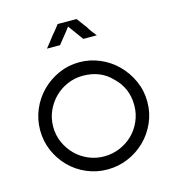

<svg xmlns="http://www.w3.org/2000/svg" viewBox="-98 -711 709 796"><g transform="rotate(-15 256.5 -313.0)"><path d="M267 -455Q313 -455 355 -437Q397 -419 428.5 -387.5Q460 -356 479 -314Q498 -272 498 -224Q498 -176 479.5 -134.5Q461 -93 429.5 -62Q398 -31 356 -13Q314 5 267 5Q220 5 178 -13Q136 -31 105 -62.5Q74 -94 56 -135.5Q38 -177 38 -224Q38 -271 56 -313Q74 -355 105.5 -386.5Q137 -418 178.5 -436.5Q220 -455 267 -455ZM390 -347Q343 -397 267 -397Q232 -397 200.5 -383.5Q169 -370 145.5 -346.5Q122 -323 108 -291.5Q94 -260 94 -224Q94 -188 108 -156.5Q122 -125 145.5 -101.5Q169 -78 200.5 -64.5Q232 -51 267 -51Q303 -51 335 -64.5Q367 -78 390.5 -101Q414 -124 428 -156Q442 -188 442 -224Q442 -298 390 -347ZM303 -631Q311 -620 319.5 -609Q328 -598 336 -587Q338 -583 340 -580Q342 -577 345 -572.5Q348 -568 353 -561.5Q358 -555 367 -544H309L261 -610Q252 -597 236 -577.5Q220 -558 209 -544H153Q162 -555 172.5 -568.5Q183 -582 189 -590Q197 -599 205 -609Q213 -619 222 -631Z"/></g></svg>

Font: Fundamental  Brigade Scvhlank
Style: Regular
Weight: 100
Designer: Peter Wiegel, original typeface by Arno Drescher 1935
Foundry: Peter Wiegel
Version: Version 0.000 2012 initial release